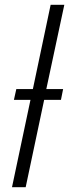

<svg xmlns="http://www.w3.org/2000/svg" viewBox="-20 -780 288 800"><path d="M30 0 107 -364H38L48 -409H117L191 -760H248L173 -409H243L234 -364H164L87 0Z"/></svg>

Font: Noto Sans Light
Style: Italic
Weight: 300
Italic angle: -12°
Designer: Monotype Design Team
Foundry: Monotype Imaging Inc.
Version: Version 2.013; ttfautohint (v1.8.4.7-5d5b)